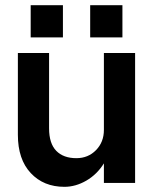

<svg xmlns="http://www.w3.org/2000/svg" viewBox="-20 -704 589 739"><path d="M327.1 -684.1H451.2V-560.1H327.1ZM98.1 -684.1H222.2V-560.1H98.1ZM168.9 -210Q168.9 -151.9 196.5 -123.5Q224.1 -95.2 273.9 -95.2Q319.3 -95.2 349.6 -126.2Q379.9 -157.2 379.9 -204.1V-500H500V0H379.9V-75.2Q353.5 -32.7 312.3 -8.8Q271 15.1 228 15.1Q147.9 15.1 98.4 -37.8Q48.8 -90.8 48.8 -185.1V-500H168.9Z"/></svg>

Font: Overused Grotesk SemiBold
Style: Regular
Weight: 600
Version: Version 0.002